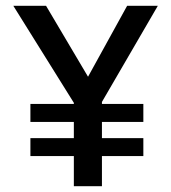

<svg xmlns="http://www.w3.org/2000/svg" viewBox="-20 -643 590 663"><path d="M332 0H235V-104H85V-166H235V-222H85V-284H235V-288L26 -623H139L284 -378L419 -623H525L332 -291V-284H475V-222H332V-166H475V-104H332Z"/></svg>

Font: Inconsolata SemiExpanded SemiBold
Style: Regular
Weight: 600
Width: 6
Monospace: yes
Designer: Raph Levien, Cyreal, Brenton Simpson
Foundry: Raph Levien, Cyreal, Google
Version: Version 3.001; ttfautohint (v1.8.2.53-6de2)